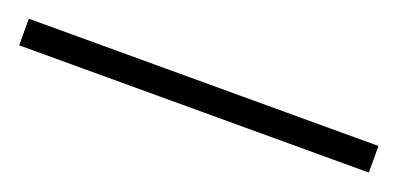

<svg xmlns="http://www.w3.org/2000/svg" viewBox="-17 -26 534 258"><g transform="rotate(20 250.0 103.0)"><path d="M500 83.5V121.5H0V83.5Z"/></g></svg>

Font: Hepta Slab ExtraLight Light
Style: Regular
Weight: 300
Version: Version 1.100